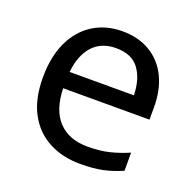

<svg xmlns="http://www.w3.org/2000/svg" viewBox="-104 -651 771 767"><g transform="rotate(20 282.0 -268.0)"><path d="M292 -546Q360 -546 410 -516Q460 -486 486.5 -431.5Q513 -377 513 -304V-251H146Q148 -160 192.5 -112.5Q237 -65 317 -65Q368 -65 407.5 -74.5Q447 -84 489 -102V-25Q448 -7 408 1.5Q368 10 313 10Q237 10 178.5 -21Q120 -52 87.5 -113Q55 -174 55 -264Q55 -352 84.5 -415Q114 -478 167.5 -512Q221 -546 292 -546ZM291 -474Q228 -474 191.5 -433.5Q155 -393 148 -321H421Q420 -389 389 -431.5Q358 -474 291 -474Z"/></g></svg>

Font: Noto IKEA Arabic
Style: Regular
Weight: 400
Designer: Monotype Design Team
Foundry: Monotype Imaging Inc.
Version: Version 1.200